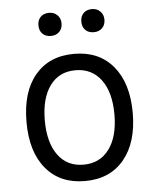

<svg xmlns="http://www.w3.org/2000/svg" viewBox="-51 -736 644 794"><g transform="rotate(-5 270.5 -339.0)"><path d="M270 14Q167 14 108.5 -56Q50 -126 50 -250Q50 -375 108.5 -444.5Q167 -514 270 -514Q374 -514 432.5 -443.5Q491 -373 491 -250Q491 -127 432.5 -56.5Q374 14 270 14ZM270 -54Q338 -54 376.5 -106Q415 -158 415 -250Q415 -342 376.5 -394Q338 -446 270 -446Q202 -446 164 -394Q126 -342 126 -250Q126 -158 164 -106Q202 -54 270 -54ZM360 -596Q338 -596 325 -609Q312 -622 312 -644Q312 -666 325 -679Q338 -692 360 -692Q381 -692 394.5 -678.5Q408 -665 408 -644Q408 -622 394.5 -609Q381 -596 360 -596ZM182 -596Q160 -596 147 -609Q134 -622 134 -644Q134 -666 147 -679Q160 -692 182 -692Q203 -692 216.5 -678.5Q230 -665 230 -644Q230 -622 216.5 -609Q203 -596 182 -596Z"/></g></svg>

Font: Imprima
Style: Regular
Weight: 400
Designer: Eduardo Tunni
Foundry: Eduardo Tunni
Version: Version 1.002; ttfautohint (v1.8.4.7-5d5b);gftools[0.9.23]